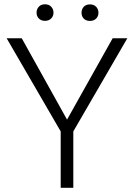

<svg xmlns="http://www.w3.org/2000/svg" viewBox="-20 -893 639 913"><path d="M83.5 -710.9 298.8 -324.2 515.6 -710.9H585.4L328.6 -268.1V0H268.6V-268.1L11.7 -710.9ZM153.8 -832.5Q153.8 -849.6 164.6 -861.1Q175.3 -872.6 193.8 -872.6Q212.4 -872.6 223.4 -861.1Q234.4 -849.6 234.4 -832.5Q234.4 -816.4 223.4 -805.2Q212.4 -793.9 193.8 -793.9Q175.3 -793.9 164.6 -805.2Q153.8 -816.4 153.8 -832.5ZM367.7 -832Q367.7 -849.1 378.2 -860.6Q388.7 -872.1 407.7 -872.1Q426.3 -872.1 437.3 -860.6Q448.2 -849.1 448.2 -832Q448.2 -815.9 437.3 -804.7Q426.3 -793.5 407.7 -793.5Q388.7 -793.5 378.2 -804.7Q367.7 -815.9 367.7 -832Z"/></svg>

Font: Vazirmatn RD UI FD ExtraLight
Style: Regular
Weight: 200
Designer: Saber Rastikerdar
Foundry: Saber Rastikerdar
Version: Version 33.003